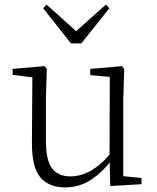

<svg xmlns="http://www.w3.org/2000/svg" viewBox="-20 -802 683 836"><path d="M263 14Q193 14 155.5 -30Q118 -74 119 -185L121 -478L140 -463L35 -476V-502L174 -514L184 -502L180 -377V-188Q180 -103 207 -68.5Q234 -34 286 -34Q334 -34 379.5 -61Q425 -88 463 -137L482 -103H464Q425 -51 375 -18.5Q325 14 263 14ZM460 8 457 -116V-117L458 -467L373 -475V-502L511 -514L521 -502L517 -377V-35L596 -27V0ZM183 -782 335 -645H288L441 -782L456 -766L334 -613H289L168 -766Z"/></svg>

Font: Noto Serif JP ExtraLight
Style: Regular
Weight: 200
Designer: Ryoko NISHIZUKA  (kana & ideographs); Frank Grießhammer (Latin, Greek & Cyrillic); Wenlong ZHANG  (bopomofo); Sandoll Co
Foundry: Adobe
Version: Version 2.002-H1;hotconv 1.1.0;makeotfexe 2.6.0